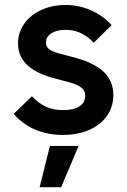

<svg xmlns="http://www.w3.org/2000/svg" viewBox="-20 -538 520 785"><path d="M36.1 -72.3 110.4 -144.5Q139.2 -114.3 168.9 -101.1Q198.7 -87.9 238.3 -87.9Q281.2 -87.9 304.7 -103Q328.1 -118.2 328.1 -145.5Q328.1 -161.6 320.1 -172.1Q312 -182.6 293 -191.2Q273.9 -199.7 239.3 -208L213.9 -214.8Q53.2 -252.9 53.7 -360.4Q53.7 -404.8 78.9 -440.7Q104 -476.6 148.4 -497.1Q192.9 -517.6 248 -517.6Q302.2 -517.6 351.1 -496.3Q399.9 -475.1 436.5 -435.5L363.3 -363.3Q338.4 -389.6 310.1 -402.8Q281.7 -416 248 -416Q211.9 -416 189.9 -401.9Q168 -387.7 168 -364.3Q168 -351.6 174.6 -343.3Q181.2 -335 196.5 -328.1Q211.9 -321.3 240.2 -314.5L266.6 -307.6Q357.9 -285.6 400.6 -247.3Q443.4 -209 443.4 -149.4Q443.4 -101.6 417.5 -64.5Q391.6 -27.3 344.5 -6.8Q297.4 13.7 236.3 13.7Q174.8 13.7 123.5 -8.3Q72.3 -30.3 36.1 -72.3ZM230 227.5H142.1L184.1 58.6H301.3Z"/></svg>

Font: Wanted Sans SemiBold
Style: Regular
Weight: 600
Designer: Original Design by Kil Hyung-jin and Kang Hanbin, Wanted Lab, Inc; Hangeul from Source Han Sans by Jang Soo-young and Ka
Foundry: Wanted Lab, Inc.
Version: Version 1.003